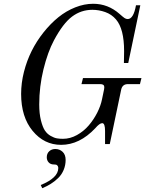

<svg xmlns="http://www.w3.org/2000/svg" viewBox="-20 -750 780 1018"><path d="M92 -252Q92 -310 107 -369Q122 -428 148 -480Q174 -532 211 -578.5Q248 -625 289.5 -658.5Q331 -692 379 -711Q427 -730 474 -730Q553 -730 614 -676Q632 -660 640 -654.5Q648 -649 657 -649Q688 -649 701 -722H724L660 -416H637Q638 -435 638 -479Q638 -597 595 -647Q572 -674 538 -686Q504 -698 470 -698Q410 -698 362 -662Q314 -626 266 -536Q233 -474 210.5 -382.5Q188 -291 188 -196Q188 -148 197 -112Q206 -76 218 -58Q230 -40 248.5 -29.5Q267 -19 281.5 -16.5Q296 -14 314 -14Q352 -14 388 -34Q424 -54 450.5 -85Q477 -116 495.5 -152.5Q514 -189 521 -224L532 -277Q533 -281 533 -288Q533 -304 512 -304H412L420 -336H730L722 -304H658Q630 -304 623 -277L562 14H537V-56Q537 -97 522 -97Q508 -97 485 -70Q402 18 304 18Q214 18 153 -56Q92 -130 92 -252ZM196 231Q289 193 289 141Q289 130 280 124Q274 122 265 122Q248 122 238 111Q228 100 228 84Q228 64 241 52Q254 40 273 40Q296 40 312 55Q328 70 328 98Q328 126 317.5 151Q307 176 288.5 194Q270 212 249 225Q228 238 204 248Z"/></svg>

Font: Old Standard TT
Style: Italic
Weight: 400
Italic angle: -15.2°
Designer: Alexey Kryukov <alexios@thessalonica.org.ru>
Version: Version 2.2